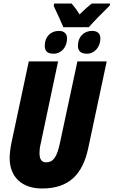

<svg xmlns="http://www.w3.org/2000/svg" viewBox="-20 -1064 648 1094"><path d="M341 -909H486C509 -936 571 -999 605 -1032L608 -1044H503C485 -1030 464 -1012 433 -982C416 -1010 402 -1028 388 -1044H289L286 -1030C307 -986 327 -942 341 -909ZM286 -758C329 -758 362 -795 362 -845C362 -872 345 -888 316 -888C268 -888 235 -854 235 -803C235 -772 251 -758 286 -758ZM476 -758C518 -758 552 -796 552 -845C552 -873 535 -888 505 -888C457 -888 424 -854 424 -803C424 -773 441 -758 476 -758ZM220 10C373 10 451 -70 483 -221L588 -714H421L321 -247C304 -167 282 -139 243 -139C218 -139 205 -155 205 -193C205 -207 207 -226 212 -246L311 -714H144L45 -249C39 -219 35 -187 35 -164C35 -55 105 10 220 10Z"/></svg>

Font: Noto Sans ExtraCondensed Black
Style: Italic
Weight: 900
Width: 2
Italic angle: -12°
Designer: Monotype Design Team
Foundry: Monotype Imaging Inc.
Version: Version 2.013